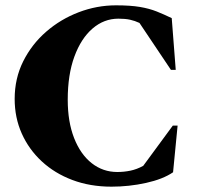

<svg xmlns="http://www.w3.org/2000/svg" viewBox="-20 -690 741 720"><path d="M398 10Q318 10 251.5 -15Q185 -40 136.5 -85Q88 -130 61.5 -189.5Q35 -249 35 -319Q35 -396 67 -460Q99 -524 153 -571Q207 -618 275 -644Q343 -670 415 -670Q469 -670 504.5 -664Q540 -658 567.5 -647Q595 -636 624 -622L639 -428H621L503 -604Q486 -612 468 -616Q450 -620 424 -620Q370 -620 327 -583Q284 -546 259 -478Q234 -410 234 -316Q234 -233 258 -172Q282 -111 324 -78Q366 -45 420 -45Q445 -45 469 -50Q493 -55 517 -68L628 -219H646L629 -44Q591 -18 527.5 -4Q464 10 398 10Z"/></svg>

Font: Spectral ExtraBold
Style: Regular
Weight: 800
Designer: Jean-Baptiste Levee
Foundry: Production Type
Version: Version 2.001